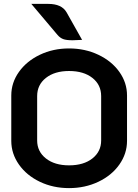

<svg xmlns="http://www.w3.org/2000/svg" viewBox="-20 -958 711 987"><path d="M38 -234V-467Q38 -533 77.5 -588.5Q117 -644 185 -676.5Q253 -709 335 -709Q417 -709 485.5 -676.5Q554 -644 593.5 -588.5Q633 -533 633 -467V-234Q633 -168 593.5 -112Q554 -56 485.5 -23.5Q417 9 335 9Q253 9 185 -23.5Q117 -56 77.5 -112Q38 -168 38 -234ZM500 -236V-464Q500 -522 455 -557.5Q410 -593 335 -593Q261 -593 216 -557.5Q171 -522 171 -464V-236Q171 -179 216 -143.5Q261 -108 335 -108Q410 -108 455 -143.5Q500 -179 500 -236ZM353 -751Q321 -751 305 -757Q289 -763 276 -778L141 -938H228Q297 -938 322 -895L402 -753Q364 -751 353 -751Z"/></svg>

Font: K2D
Style: Bold
Weight: 700
Designer: Katatrad Aksorn Co.,Ltd.
Foundry: Cadson Demak Co.,Ltd.
Version: Version 1.000; ttfautohint (v1.6)